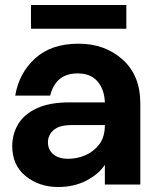

<svg xmlns="http://www.w3.org/2000/svg" viewBox="-20 -739 641 769"><path d="M486 -624H104V-719H486ZM213 10Q137 10 83 -33.5Q29 -77 29 -154Q29 -202 53 -242Q77 -282 128 -305.5Q179 -329 259 -329H400Q398 -381 370.5 -413Q343 -445 291 -445Q203 -445 181 -356H41Q56 -446 120.5 -505Q185 -564 295 -564Q400 -564 471 -500.5Q542 -437 542 -325V0H400V-79Q376 -42 326.5 -16Q277 10 213 10ZM254 -103Q289 -103 322.5 -117.5Q356 -132 378 -161.5Q400 -191 400 -238H267Q216 -238 194 -217.5Q172 -197 172 -169Q172 -140 193 -121.5Q214 -103 254 -103Z"/></svg>

Font: Ulagadi Sans SemiBold
Style: Regular
Weight: 600
Designer: Ninad Kale (Devanagari), Jonny Pinhorn (Latin)
Foundry: Indian Type Foundry
Version: Version 3.01;March 29, 2020;FontCreator 12.0.0.2522 64-bit; 